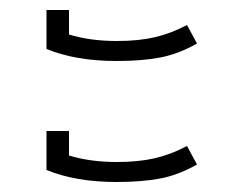

<svg xmlns="http://www.w3.org/2000/svg" viewBox="-20 -449 491 384"><path d="M73 -351V-429H118V-380Q160 -367 214 -367Q257 -367 289.5 -374.5Q322 -382 354 -399L374 -362Q337 -341 300.5 -334Q264 -327 213 -327Q132 -327 73 -351ZM73 -109V-187H118V-138Q160 -125 214 -125Q257 -125 289.5 -132.5Q322 -140 354 -157L374 -120Q337 -99 300.5 -92Q264 -85 213 -85Q132 -85 73 -109Z"/></svg>

Font: Athiti Light
Style: Regular
Weight: 300
Designer: CadsonDemak Team
Foundry: CadsonDemak
Version: Version 1.033